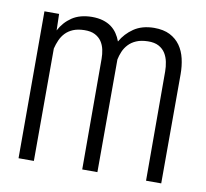

<svg xmlns="http://www.w3.org/2000/svg" viewBox="-65 -609 731 680"><g transform="rotate(10 300.0 -269.0)"><path d="M96.2 -528.3 97.7 -469.2Q113.8 -500 141.8 -518.8Q169.9 -537.6 212.9 -538.1Q235.4 -538.1 252.7 -533Q270 -527.8 282.7 -518.6Q295.4 -509.3 304.2 -496.3Q313 -483.4 318.4 -468.3Q335 -498 364 -517.8Q393.1 -537.6 436.5 -538.1Q470.7 -538.1 493.7 -526.4Q516.6 -514.6 530.8 -494.6Q544.9 -474.6 551 -448.2Q557.1 -421.9 557.1 -392.6L556.6 0H502L501.5 -392.6Q501.5 -409.7 498 -426.8Q494.6 -443.8 486.1 -457.5Q477.5 -471.2 462.2 -479.5Q446.8 -487.8 422.9 -487.3Q398.4 -486.8 381.6 -479.5Q364.7 -472.2 353.8 -460.4Q342.8 -448.7 336.7 -434.3Q330.6 -419.9 327.6 -405.3L327.1 0H272.5L272 -397.9Q272 -414.6 268.6 -430.7Q265.1 -446.8 256.6 -459.5Q248 -472.2 232.9 -480Q217.8 -487.8 194.3 -487.3Q170.9 -486.8 154.5 -480Q138.2 -473.1 127.2 -461.7Q116.2 -450.2 109.6 -435.3Q103 -420.4 99.1 -404.3L98.6 0H43.5V-528.3Z"/></g></svg>

Font: Roboto Mono Light
Style: Regular
Weight: 300
Designer: Google
Version: Version 2.000985; 2015; ttfautohint (v1.3)